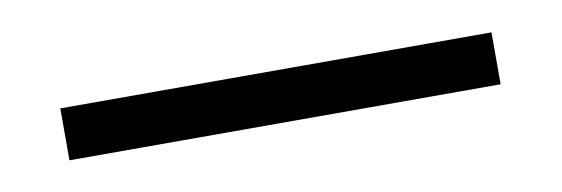

<svg xmlns="http://www.w3.org/2000/svg" viewBox="-24 -17 506 173"><g transform="rotate(-10 229.0 70.0)"><path d="M31.5 93.5V46H426V93.5Z"/></g></svg>

Font: Anek Gujarati Light
Style: Regular
Weight: 300
Designer: Mrunmayee Ghaisas (Gujarati), Yesha Goshar (Latin)
Foundry: Ek Type
Version: Version 1.003